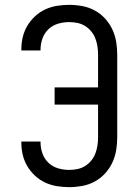

<svg xmlns="http://www.w3.org/2000/svg" viewBox="-20 -763 565 791"><path d="M265 8Q240 8 215 4Q190 0 167 -10.5Q144 -21 125 -38.5Q106 -56 93 -77.5Q80 -99 74 -124Q68 -149 68 -174V-180H147V-176Q147 -153 155 -130.5Q163 -108 180 -92Q197 -76 219.5 -69.5Q242 -63 265 -63Q282 -63 299 -66.5Q316 -70 330.5 -79Q345 -88 356 -101.5Q367 -115 373 -131Q379 -147 381.5 -163.5Q384 -180 384 -197V-332H205V-403H384V-538Q384 -555 381.5 -571.5Q379 -588 373 -604Q367 -620 356 -633.5Q345 -647 330.5 -656Q316 -665 299 -668.5Q282 -672 265 -672Q242 -672 219.5 -665.5Q197 -659 180 -643Q163 -627 155 -604.5Q147 -582 147 -559V-555H68V-561Q68 -586 74 -611Q80 -636 93 -657.5Q106 -679 125 -696.5Q144 -714 167 -724.5Q190 -735 215 -739Q240 -743 265 -743Q292 -743 319 -738Q346 -733 370 -720Q394 -707 412.5 -687Q431 -667 442.5 -642.5Q454 -618 458.5 -591.5Q463 -565 463 -538V-197Q463 -170 458.5 -143.5Q454 -117 442.5 -92.5Q431 -68 412.5 -48Q394 -28 370 -15Q346 -2 319 3Q292 8 265 8Z"/></svg>

Font: Iosevka Pride
Style: Regular
Weight: 400
Monospace: yes
Designer: Belleve Invis
Foundry: Belleve Invis
Version: Version 30.3.1; ttfautohint (v1.8.4)